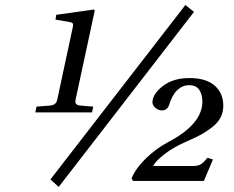

<svg xmlns="http://www.w3.org/2000/svg" viewBox="-20 -718 930 762"><path d="M180.2 -5.9 715.8 -698.2 750 -670.9 212.9 23.9ZM120.1 -272 125 -294.9 175.8 -298.8Q203.1 -300.3 207 -321.8L269 -610.8Q271.5 -620.6 268.6 -625Q265.6 -629.4 254.9 -630.9L200.2 -640.1L203.1 -659.2L353 -680.2L356 -675.8L279.8 -321.8Q277.8 -309.6 282.7 -304.7Q287.6 -299.8 301.8 -298.8L350.1 -294.9L345.2 -272ZM502 -8.8Q515.6 -45.9 556.4 -86.7Q597.2 -127.4 647 -153.8Q783.2 -225.1 783.2 -314.9Q783.2 -341.8 771.2 -360.8Q759.3 -379.9 730 -379.9Q704.1 -379.9 683.3 -360.1Q662.6 -340.3 650.9 -300.8Q648.4 -292 640.9 -285.9Q633.3 -279.8 623 -279.8Q608.9 -279.8 596.9 -289.8Q585 -299.8 585 -312Q585 -343.8 625.7 -376Q666.5 -408.2 731.9 -408.2Q797.9 -408.2 832 -378.2Q866.2 -348.1 866.2 -298.8Q866.2 -272.9 855.7 -252.2Q845.2 -231.4 823 -213.9Q800.8 -196.3 776.9 -183.3Q752.9 -170.4 714.8 -153.8Q667 -132.8 632.1 -105.7Q597.2 -78.6 587.9 -59.1H743.2Q765.6 -59.1 776.9 -65.9Q788.1 -72.8 803.2 -91.8L825.2 -85L789.1 0H508.8Z"/></svg>

Font: Linguistics Pro
Style: Italic
Weight: 400
Italic angle: -12°
Designer: Stefan Peev, Context Ltd
Foundry: Stefan Peev, Context Ltd
Version: Version 001.000